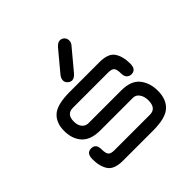

<svg xmlns="http://www.w3.org/2000/svg" viewBox="-171 -839 1001 1001"><g transform="rotate(-45 329.0 -338.5)"><path d="M190.4 0Q127 0 105 -32.2Q83 -64.5 83 -118.2Q83 -163.1 118.2 -163.1Q153.3 -163.1 153.3 -121.1Q153.3 -91.8 162.1 -81.1Q170.9 -70.3 197.3 -70.3H459Q506.8 -70.3 506.8 -128.9Q506.8 -157.2 493.7 -176.3Q480.5 -195.3 459 -195.3H218.8Q148.4 -195.3 115.7 -231.4Q83 -267.6 83 -326.2Q83 -386.7 119.1 -418.5Q155.3 -450.2 248 -450.2H467.8Q531.2 -450.2 553.2 -417.5Q575.2 -384.8 575.2 -331.1Q575.2 -287.1 540 -287.1Q526.4 -287.1 515.6 -296.9Q504.9 -306.6 504.9 -329.1Q504.9 -358.4 496.1 -369.1Q487.3 -379.9 460.9 -379.9H201.2Q153.3 -379.9 153.3 -326.2Q153.3 -296.9 167 -281.2Q180.7 -265.6 201.2 -265.6H442.4Q514.6 -265.6 545.9 -226.6Q577.1 -187.5 577.1 -128.9Q577.1 -66.4 540.5 -33.2Q503.9 0 413.1 0ZM298.8 -483.4Q287.1 -483.4 275.9 -493.2Q264.6 -502.9 264.6 -517.6Q264.6 -531.2 275.4 -545.9L369.1 -658.2Q385.7 -676.8 401.4 -676.8Q415 -676.8 425.3 -667Q435.5 -657.2 435.5 -641.6Q435.5 -626 424.8 -614.3L331.1 -502Q314.5 -483.4 298.8 -483.4Z"/></g></svg>

Font: Jura
Style: DemiBold
Weight: 600
Version: Version 2.4